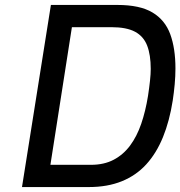

<svg xmlns="http://www.w3.org/2000/svg" viewBox="-20 -757 730 777"><path d="M69 0 186 -737H455Q546 -737 597 -706.5Q648 -676 669 -618.5Q690 -561 690 -480Q690 -449 687 -416Q684 -383 679 -350Q666 -267 639.5 -202Q613 -137 572 -92Q531 -47 473 -23.5Q415 0 339 0ZM184 -90H348Q401 -90 440 -110.5Q479 -131 506.5 -168Q534 -205 551.5 -256Q569 -307 579 -369Q584 -402 587 -430Q590 -458 590 -478Q590 -535 575.5 -572.5Q561 -610 526.5 -628.5Q492 -647 431 -647H271Z"/></svg>

Font: Exo Thin Medium
Style: Italic
Weight: 500
Italic angle: -9°
Version: Version 2.000